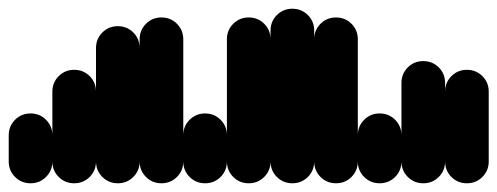

<svg xmlns="http://www.w3.org/2000/svg" viewBox="-20 -420 1140 440"><path d="M0 -50H100V-110H0ZM50 -100Q29 -100 14.5 -85.5Q0 -71 0 -50Q0 -29 14.5 -14.5Q29 0 50 0Q71 0 85.5 -14.5Q100 -29 100 -50Q100 -71 85.5 -85.5Q71 -100 50 -100ZM50 -160Q29 -160 14.5 -145.5Q0 -131 0 -110Q0 -89 14.5 -74.5Q29 -60 50 -60Q71 -60 85.5 -74.5Q100 -89 100 -110Q100 -131 85.5 -145.5Q71 -160 50 -160Z M100 -50H200V-210H100ZM150 -100Q129 -100 114.5 -85.5Q100 -71 100 -50Q100 -29 114.5 -14.5Q129 0 150 0Q171 0 185.5 -14.5Q200 -29 200 -50Q200 -71 185.5 -85.5Q171 -100 150 -100ZM150 -260Q129 -260 114.5 -245.5Q100 -231 100 -210Q100 -189 114.5 -174.5Q129 -160 150 -160Q171 -160 185.5 -174.5Q200 -189 200 -210Q200 -231 185.5 -245.5Q171 -260 150 -260Z M200 -50H300V-310H200ZM250 -100Q229 -100 214.5 -85.5Q200 -71 200 -50Q200 -29 214.5 -14.5Q229 0 250 0Q271 0 285.5 -14.5Q300 -29 300 -50Q300 -71 285.5 -85.5Q271 -100 250 -100ZM250 -360Q229 -360 214.5 -345.5Q200 -331 200 -310Q200 -289 214.5 -274.5Q229 -260 250 -260Q271 -260 285.5 -274.5Q300 -289 300 -310Q300 -331 285.5 -345.5Q271 -360 250 -360Z M300 -50H400V-330H300ZM350 -100Q329 -100 314.5 -85.5Q300 -71 300 -50Q300 -29 314.5 -14.5Q329 0 350 0Q371 0 385.5 -14.5Q400 -29 400 -50Q400 -71 385.5 -85.5Q371 -100 350 -100ZM350 -380Q329 -380 314.5 -365.5Q300 -351 300 -330Q300 -309 314.5 -294.5Q329 -280 350 -280Q371 -280 385.5 -294.5Q400 -309 400 -330Q400 -351 385.5 -365.5Q371 -380 350 -380Z M400 -50H500V-110H400ZM450 -100Q429 -100 414.5 -85.5Q400 -71 400 -50Q400 -29 414.5 -14.5Q429 0 450 0Q471 0 485.5 -14.5Q500 -29 500 -50Q500 -71 485.5 -85.5Q471 -100 450 -100ZM450 -160Q429 -160 414.5 -145.5Q400 -131 400 -110Q400 -89 414.5 -74.5Q429 -60 450 -60Q471 -60 485.5 -74.5Q500 -89 500 -110Q500 -131 485.5 -145.5Q471 -160 450 -160Z M500 -50H600V-330H500ZM550 -100Q529 -100 514.5 -85.5Q500 -71 500 -50Q500 -29 514.5 -14.5Q529 0 550 0Q571 0 585.5 -14.5Q600 -29 600 -50Q600 -71 585.5 -85.5Q571 -100 550 -100ZM550 -380Q529 -380 514.5 -365.5Q500 -351 500 -330Q500 -309 514.5 -294.5Q529 -280 550 -280Q571 -280 585.5 -294.5Q600 -309 600 -330Q600 -351 585.5 -365.5Q571 -380 550 -380Z M600 -50H700V-350H600ZM650 -100Q629 -100 614.5 -85.5Q600 -71 600 -50Q600 -29 614.5 -14.5Q629 0 650 0Q671 0 685.5 -14.5Q700 -29 700 -50Q700 -71 685.5 -85.5Q671 -100 650 -100ZM650 -400Q629 -400 614.5 -385.5Q600 -371 600 -350Q600 -329 614.5 -314.5Q629 -300 650 -300Q671 -300 685.5 -314.5Q700 -329 700 -350Q700 -371 685.5 -385.5Q671 -400 650 -400Z M700 -50H800V-330H700ZM750 -100Q729 -100 714.5 -85.5Q700 -71 700 -50Q700 -29 714.5 -14.5Q729 0 750 0Q771 0 785.5 -14.5Q800 -29 800 -50Q800 -71 785.5 -85.5Q771 -100 750 -100ZM750 -380Q729 -380 714.5 -365.5Q700 -351 700 -330Q700 -309 714.5 -294.5Q729 -280 750 -280Q771 -280 785.5 -294.5Q800 -309 800 -330Q800 -351 785.5 -365.5Q771 -380 750 -380Z M800 -50H900V-110H800ZM850 -100Q829 -100 814.5 -85.5Q800 -71 800 -50Q800 -29 814.5 -14.5Q829 0 850 0Q871 0 885.5 -14.5Q900 -29 900 -50Q900 -71 885.5 -85.5Q871 -100 850 -100ZM850 -160Q829 -160 814.5 -145.5Q800 -131 800 -110Q800 -89 814.5 -74.5Q829 -60 850 -60Q871 -60 885.5 -74.5Q900 -89 900 -110Q900 -131 885.5 -145.5Q871 -160 850 -160Z M900 -50H1000V-230H900ZM950 -100Q929 -100 914.5 -85.5Q900 -71 900 -50Q900 -29 914.5 -14.5Q929 0 950 0Q971 0 985.5 -14.5Q1000 -29 1000 -50Q1000 -71 985.5 -85.5Q971 -100 950 -100ZM950 -280Q929 -280 914.5 -265.5Q900 -251 900 -230Q900 -209 914.5 -194.5Q929 -180 950 -180Q971 -180 985.5 -194.5Q1000 -209 1000 -230Q1000 -251 985.5 -265.5Q971 -280 950 -280Z M1000 -50H1100V-210H1000ZM1050 -100Q1029 -100 1014.5 -85.5Q1000 -71 1000 -50Q1000 -29 1014.5 -14.5Q1029 0 1050 0Q1071 0 1085.5 -14.5Q1100 -29 1100 -50Q1100 -71 1085.5 -85.5Q1071 -100 1050 -100ZM1050 -260Q1029 -260 1014.5 -245.5Q1000 -231 1000 -210Q1000 -189 1014.5 -174.5Q1029 -160 1050 -160Q1071 -160 1085.5 -174.5Q1100 -189 1100 -210Q1100 -231 1085.5 -245.5Q1071 -260 1050 -260Z"/></svg>

Font: Wavefont SemiBold
Style: Regular
Weight: 600
Version: Version 3.004;gftools[0.9.33]